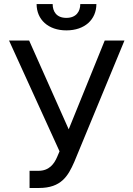

<svg xmlns="http://www.w3.org/2000/svg" viewBox="-20 -930 667 960"><path d="M127.8 9.9H175.1C286.6 9.9 320.7 -50.8 351.2 -120L602.3 -727.3H503.6L323.5 -283.4L125.7 -727.3H25.2L277.7 -173.3L266.3 -146.7C251.1 -110.4 225.9 -76 172.6 -76H127.8ZM163 -909.8C163 -832.4 220.9 -778.1 311.8 -778.1C404.1 -778.1 461.6 -832.4 462 -909.8H381.4C381.4 -873.2 361.5 -840.6 311.8 -840.6C261.7 -840.6 243.3 -873.2 243.3 -909.8Z"/></svg>

Font: Margiela Sans Text
Style: Regular
Weight: 400
Designer: Stefan Endress, Andreas Faust
Version: Version 1.100;FEAKit 1.0